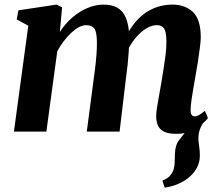

<svg xmlns="http://www.w3.org/2000/svg" viewBox="-20 -586 977 855"><path d="M713.5 249.5 703 218.5Q725 209.5 736.2 197.5Q747.5 185.5 753 168.5Q757.5 154.5 757.8 136.5Q758 118.5 759 98.5Q760 60 778.2 37.2Q796.5 14.5 811 -5L892.5 -49.5Q878 -31 870.8 -11.5Q863.5 8 863.5 30.5Q864 45 867 66Q870 87 870 107Q870 137 856 162.5Q842 188 817 207.5Q795.5 224 769 234.8Q742.5 245.5 713.5 249.5ZM256.5 -553.5 246.5 -443.5Q262 -468.5 283.8 -490.8Q305.5 -513 331 -529.8Q356.5 -546.5 384.5 -556Q412.5 -565.5 441.5 -565.5Q477.5 -565.5 502 -552Q526.5 -538.5 539.8 -508.5Q553 -478.5 555.5 -428.5Q555.5 -420.5 555.5 -412Q555.5 -403.5 554.8 -394.2Q554 -385 553 -375.5L533 -404Q549 -442.5 571 -472.5Q593 -502.5 620.2 -523.2Q647.5 -544 679.8 -554.8Q712 -565.5 748.5 -565.5Q803.5 -565.5 838.8 -532.8Q874 -500 874 -420Q874 -403.5 870 -372.8Q866 -342 860.8 -308Q855.5 -274 850.5 -247Q846 -221.5 841.2 -194Q836.5 -166.5 832.8 -141Q829 -115.5 829 -97Q828.5 -79 834 -73.5Q839.5 -68 846.5 -68Q855.5 -68 865.5 -73.2Q875.5 -78.5 892.5 -92.5L906 -60Q900.5 -52.5 882.8 -35.8Q865 -19 835.5 -4.5Q806 10 765 10Q726.5 10 707.2 -1.5Q688 -13 681.8 -30.8Q675.5 -48.5 675.5 -67.5Q675.5 -83 679.2 -107.8Q683 -132.5 688.5 -161.2Q694 -190 698.5 -218Q703 -245 708.2 -277.8Q713.5 -310.5 717.5 -343.2Q721.5 -376 721 -404Q720.5 -445.5 710.2 -459.8Q700 -474 678.5 -474Q659.5 -474 638.5 -463.2Q617.5 -452.5 597.5 -432.2Q577.5 -412 560.5 -384.2Q543.5 -356.5 533 -322.5L555.5 -405.5Q555 -382.5 553.2 -355Q551.5 -327.5 548.5 -299.5Q545.5 -271.5 542 -246.5L512.5 0H366.5L395 -217Q399 -245 403 -277.2Q407 -309.5 409.5 -341.8Q412 -374 411.5 -401.5Q410.5 -447 399.2 -460.5Q388 -474 363 -474Q348.5 -474 331.5 -465Q314.5 -456 297 -439.8Q279.5 -423.5 263.5 -402.2Q247.5 -381 235 -357.5L186.5 0H42L106 -471.5L54.5 -499.5L62 -540L231.5 -565.5Z"/></svg>

Font: Merriweather 24pt ExtraBold
Style: Italic
Weight: 800
Italic angle: -7.8°
Version: Version 2.101